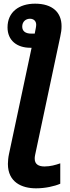

<svg xmlns="http://www.w3.org/2000/svg" viewBox="-20 -785 379 1045"><path d="M176 240C226 240 276 229 308 215V104C282 113 254 121 222 121C189 121 169 108 169 79C169 73 169 68 171 59L308 -586C313 -608 315 -624 315 -643C315 -717 266 -765 171 -765C83 -765 21 -719 21 -636C21 -565 72 -525 145 -525H152L29 53C25 71 23 93 23 107C23 207 99 240 176 240ZM150 -602C118 -602 101 -616 101 -640C101 -668 121 -683 143 -683C163 -683 177 -671 177 -650C177 -645 176 -639 175 -633L169 -602Z"/></svg>

Font: Noto Sans
Style: Bold Italic
Weight: 700
Italic angle: -12°
Designer: Monotype Design Team
Foundry: Monotype Imaging Inc.
Version: Version 2.013